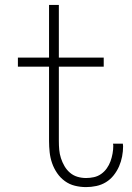

<svg xmlns="http://www.w3.org/2000/svg" viewBox="-20 -755 540 783"><path d="M331 8Q308 8 285.5 2.5Q263 -3 244.5 -16.5Q226 -30 213 -49Q200 -68 192.5 -89.5Q185 -111 182.5 -134Q180 -157 180 -180V-483H53V-520H180V-735H220V-520H403V-483H220V-180Q220 -162 221.5 -144.5Q223 -127 228.5 -110Q234 -93 243 -77.5Q252 -62 265.5 -50.5Q279 -39 296 -34Q313 -29 331 -29Q347 -29 363 -32.5Q379 -36 392.5 -45.5Q406 -55 415.5 -68.5Q425 -82 430.5 -97Q436 -112 439 -128.5Q442 -145 442 -161Q442 -163 441.5 -165Q441 -167 441 -169H481Q481 -166 481.5 -163.5Q482 -161 482 -159Q482 -138 478 -117Q474 -96 465.5 -76.5Q457 -57 443.5 -40Q430 -23 412 -12Q394 -1 373 3.5Q352 8 331 8Z"/></svg>

Font: Zed Sans Extralight
Style: Regular
Weight: 200
Designer: Belleve Invis
Foundry: Belleve Invis
Version: Version 1.0.0; ttfautohint (v1.8.4)